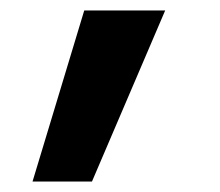

<svg xmlns="http://www.w3.org/2000/svg" viewBox="-20 -183 420 366"><path d="M42 163.1 140.6 -163.1H294.9L155.3 163.1Z"/></svg>

Font: Gothic A1 ExtraBold
Style: Regular
Weight: 800
Designer: HanYang I&C Co.,Ltd.
Foundry: HanYang I&C Co.,Ltd.
Version: Version 2.50